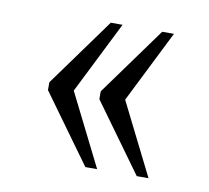

<svg xmlns="http://www.w3.org/2000/svg" viewBox="-52 -511 524 482"><g transform="rotate(10 210.0 -270.0)"><path d="M325 -86H355L263 -270L355 -454H325L199 -280V-260ZM194 -86H224L132 -270L224 -454H194L68 -280V-260Z"/></g></svg>

Font: Noto Serif Hebrew Condensed Light
Style: Regular
Weight: 300
Width: 3
Designer: Monotype Design Team
Foundry: Monotype Imaging Inc.
Version: Version 2.004